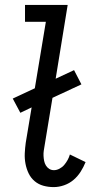

<svg xmlns="http://www.w3.org/2000/svg" viewBox="-20 -755 396 783"><path d="M199 8Q177 8 157 2.5Q137 -3 121.5 -16Q106 -29 97 -47.5Q88 -66 84 -87Q80 -108 81 -129.5Q82 -151 85 -173L109 -317L63 -295L32 -353L122 -395L167 -666H82V-735H256L207 -434L282 -469L312 -411L194 -356L162 -162Q160 -151 158.5 -140.5Q157 -130 157.5 -119.5Q158 -109 160 -99Q162 -89 167 -80.5Q172 -72 180.5 -66.5Q189 -61 200 -61Q211 -61 222.5 -67Q234 -73 242 -82.5Q250 -92 256 -103Q262 -114 265 -125L329 -94Q321 -74 309 -55Q297 -36 280 -21.5Q263 -7 241.5 0.5Q220 8 199 8Z"/></svg>

Font: Iosevka QP
Style: Italic
Weight: 400
Italic angle: -9°
Designer: Belleve Invis
Foundry: Belleve Invis
Version: Version 20.0.0; ttfautohint (v1.8.4)